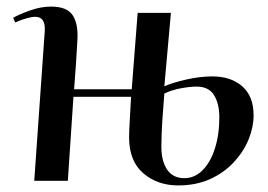

<svg xmlns="http://www.w3.org/2000/svg" viewBox="-20 -549 813 583"><path d="M499 -510 479 -287Q504 -298 545.5 -307.5Q587 -317 625 -317Q681 -317 715.5 -287Q750 -257 750 -199Q750 -163 735 -126Q720 -89 690.5 -57Q661 -25 618.5 -5.5Q576 14 521 14Q458 14 415 -23Q372 -60 372 -132Q372 -151 374 -183.5Q376 -216 378 -255H203L186 0H84L116 -456Q118 -498 87 -498Q67 -498 26 -481L20 -495Q37 -505 70.5 -517Q104 -529 135 -529Q183 -529 200.5 -503Q218 -477 215 -427Q213 -388 210.5 -351.5Q208 -315 205 -278H380L398 -510ZM479 -265Q476 -230 473 -184Q470 -138 470 -103Q470 -60 487.5 -34Q505 -8 540 -8Q571 -8 595 -32Q619 -56 632.5 -98Q646 -140 646 -193Q646 -234 630 -260Q614 -286 577 -286Q557 -286 529.5 -281Q502 -276 479 -265Z"/></svg>

Font: Literata 72pt Medium
Style: Italic
Weight: 500
Italic angle: -2°
Designer: Latin by Veronika Burian and Jose Scaglione. Greek by Irene Vlachou. Cyrillic by Vera Evstafieva
Foundry: TypeTogether
Version: Version 3.002